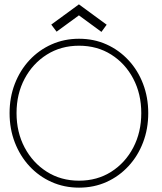

<svg xmlns="http://www.w3.org/2000/svg" viewBox="-20 -850 746 882"><path d="M56 -330.5Q56 -242.5 93.2 -172.2Q130.5 -102 195.2 -61Q260 -20 343 -20Q426.5 -20 491 -61Q555.5 -102 592.2 -172.2Q629 -242.5 629 -330.5Q629 -418.5 592.2 -488.5Q555.5 -558.5 491 -599.2Q426.5 -640 343 -640Q260 -640 195.2 -599.2Q130.5 -558.5 93.2 -488.5Q56 -418.5 56 -330.5ZM24 -330.5Q24 -402.5 48 -464.8Q72 -527 115.2 -573.5Q158.5 -620 216.8 -646Q275 -672 343 -672Q411.5 -672 469.2 -646Q527 -620 570.2 -573.5Q613.5 -527 637.2 -464.8Q661 -402.5 661 -330.5Q661 -258 637.2 -195.8Q613.5 -133.5 570.2 -86.8Q527 -40 469.2 -14Q411.5 12 343 12Q275 12 216.8 -14Q158.5 -40 115.2 -86.8Q72 -133.5 48 -195.8Q24 -258 24 -330.5ZM240 -704.5 215.5 -737 342.5 -830 470 -736.5 446 -703.5 342.5 -779.5Z"/></svg>

Font: League Spartan Thin
Style: Regular
Weight: 100
Foundry: The League of Moveable Type
Version: Version 2.002